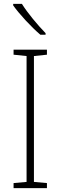

<svg xmlns="http://www.w3.org/2000/svg" viewBox="-20 -970 312 990"><path d="M93 -950H48V-942C80 -897 141 -831 188 -791H215V-799C175 -840 122 -903 93 -950ZM222 0V-26L155 -32V-681L222 -688V-714H50V-688L117 -681V-32L50 -26V0Z"/></svg>

Font: Noto Sans Gurmukhi UI SemiCondensed ExtraLight
Style: Regular
Weight: 200
Width: 4
Designer: Jelle Bosma - Monotype Design Team
Foundry: Monotype Imaging Inc.
Version: Version 2.004